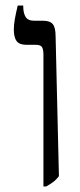

<svg xmlns="http://www.w3.org/2000/svg" viewBox="-20 -667 289 694"><path d="M137 7V-469Q137 -488 132 -496.5Q127 -505 110 -505H76Q50 -505 40 -518.5Q30 -532 30 -560Q30 -578 33.5 -597.5Q37 -617 44 -647H64V-644Q64 -620 72.5 -606Q81 -592 104 -592H136Q161 -592 171 -579.5Q181 -567 181 -535L193 -30Q183 -17 172 -9Q161 -1 147 7Z"/></svg>

Font: Noto Serif Hebrew Condensed
Style: Regular
Weight: 400
Width: 3
Designer: Monotype Design Team
Foundry: Monotype Imaging Inc.
Version: Version 2.004; ttfautohint (v1.8.4.7-5d5b)